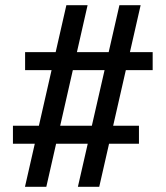

<svg xmlns="http://www.w3.org/2000/svg" viewBox="-20 -732 640 742"><path d="M281 -10 441.5 -712H523.5L363.5 -10ZM30 -176.5V-246H517V-176.5ZM76.5 -10 236.5 -712H318.5L159 -10ZM77 -461V-530.5H570V-461Z"/></svg>

Font: Spline Sans Mono
Style: Regular
Weight: 400
Monospace: yes
Designer: Eben Sorkin, Mirko Velimirovic
Foundry: Sorkin Type
Version: Version 1.004